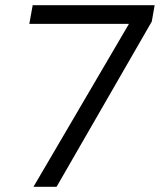

<svg xmlns="http://www.w3.org/2000/svg" viewBox="-20 -720 616 740"><path d="M109 0 477 -628H93L106 -700H576L565 -637L198 0Z"/></svg>

Font: DM Sans 9pt
Style: Italic
Weight: 400
Italic angle: -10°
Designer: Colophon Foundry, Jonny Pinhorn
Foundry: Colophon Foundry
Version: Version 4.004